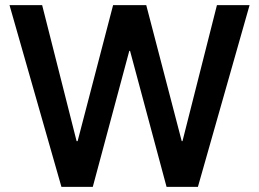

<svg xmlns="http://www.w3.org/2000/svg" viewBox="-20 -727 1009 747"><path d="M17 -707H144L278 -178H282L420 -707H549L687 -178H690L824 -707H951L750 0H628L486 -529H483L341 0H219Z"/></svg>

Font: 42dot Sans Light
Style: Bold
Weight: 700
Version: Version 1.000